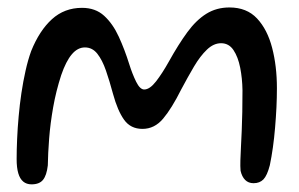

<svg xmlns="http://www.w3.org/2000/svg" viewBox="-20 -474 782 502"><path d="M62.5 8Q49.5 8 40.8 0.8Q32 -6.5 27.8 -21Q23.5 -35.5 23.5 -58Q23.5 -82.5 24.8 -111Q26 -139.5 28.8 -170Q31.5 -200.5 36 -230.8Q40.5 -261 46.8 -289Q53 -317 61.5 -340.5Q83 -394 115.8 -423.8Q148.5 -453.5 194.5 -453.5Q229.5 -453.5 252.2 -432.8Q275 -412 290.5 -378.2Q306 -344.5 318 -306Q326 -280.5 336 -260.2Q346 -240 357 -240Q371.5 -240 388 -261.2Q404.5 -282.5 421.5 -313Q446.5 -358 469.8 -389.8Q493 -421.5 519.5 -438Q546 -454.5 580 -454.5Q625 -454.5 652 -425.8Q679 -397 691.5 -349Q704 -301 704 -243.5Q704 -219.5 702.8 -193.2Q701.5 -167 699.2 -140.2Q697 -113.5 693.5 -88.5Q690 -63.5 685.5 -42Q678.5 -15 668.8 -5Q659 5 643 5Q629.5 5 621 -3.5Q612.5 -12 609 -27.5Q608 -39 608.5 -54.8Q609 -70.5 610 -89.8Q611 -109 612 -132Q613 -155 613.5 -181.5Q614 -208 614 -238Q613.5 -269 608 -297Q602.5 -325 590.5 -343Q578.5 -361 558 -361Q538.5 -361 521 -344.2Q503.5 -327.5 487.2 -300Q471 -272.5 454 -240.5Q429 -190.5 406.5 -163.8Q384 -137 352.5 -137Q321.5 -137 304.5 -160.8Q287.5 -184.5 275.5 -228.5Q266.5 -262 257 -289.5Q247.5 -317 234.5 -333.5Q221.5 -350 202 -350Q183 -350 167.8 -332Q152.5 -314 140 -277.5Q126.5 -236 119 -193.5Q111.5 -151 108.5 -112Q105.5 -73 105 -41.5Q102 -15.5 92.5 -3.8Q83 8 62.5 8Z"/></svg>

Font: Gluten Light
Style: Regular
Weight: 300
Designer: Tyler Finck
Foundry: Etcetera Type Company
Version: Version 1.300